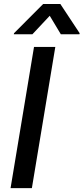

<svg xmlns="http://www.w3.org/2000/svg" viewBox="-20 -969 430 989"><path d="M147 -792.6 236.2 -887.8 293.3 -792.6H389.2L390.3 -797.9L290.8 -948.5H202.4L52.2 -797.9L51.1 -792.6ZM264.9 -727.3H155.2L34.4 0H144.2Z"/></svg>

Font: TID UI Medium
Style: Italic
Weight: 500
Italic angle: -9.39999°
Designer: The TID Project Authors
Foundry: Bakken & Bæck
Version: Version 1.001;hotconv 1.0.109;makeotfexe 2.5.65596